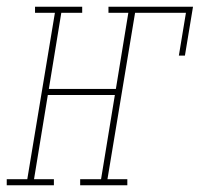

<svg xmlns="http://www.w3.org/2000/svg" viewBox="-60 -550 593 570"><path d="M-40 0V-18H21L103 -512H44V-530H184V-512H122L85 -286H284L321 -512H262V-530H513L489 -385H471L492 -512H341L259 -18H318V0H178V-18H240L281 -268H82L41 -18H100V0Z"/></svg>

Font: Iosevka Slab Thin Oblique
Style: Regular
Weight: 100
Italic angle: -9°
Monospace: yes
Designer: Belleve Invis
Foundry: Belleve Invis
Version: Version 11.1.0; ttfautohint (v1.8.3)